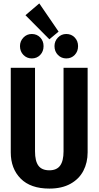

<svg xmlns="http://www.w3.org/2000/svg" viewBox="-20 -1089 577 1124"><path d="M493 -197Q493 -137 468 -89Q443 -41 392.5 -13Q342 15 269 15Q159 15 101 -43.5Q43 -102 43 -197V-692H185V-203Q185 -146 205 -119Q225 -92 269 -92Q312 -92 332 -119.5Q352 -147 352 -203V-692H493ZM323 -904 269 -859 129 -1000 210 -1069ZM235 -819Q235 -788 215.5 -767.5Q196 -747 166 -747Q137 -747 117 -767.5Q97 -788 97 -819Q97 -848 117 -869Q137 -890 166 -890Q196 -890 215.5 -869.5Q235 -849 235 -819ZM437 -819Q437 -788 417.5 -767.5Q398 -747 368 -747Q339 -747 319 -767.5Q299 -788 299 -819Q299 -848 319 -869Q339 -890 368 -890Q398 -890 417.5 -869.5Q437 -849 437 -819Z"/></svg>

Font: Fira Sans Compressed SemiBold
Style: Regular
Weight: 600
Width: 1
Designer: bBox Type GmbH & Carrois Corporate GbR & Edenspiekermann AG
Foundry: bBox Type GmbH & Carrois Corporate GbR & Edenspiekermann AG
Version: Version 4.301